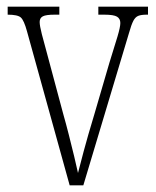

<svg xmlns="http://www.w3.org/2000/svg" viewBox="-20 -556 468 576"><path d="M61 -462Q52 -495 42.5 -503.5Q33 -512 3 -512V-536H158V-512H144Q118 -512 108.5 -507Q99 -502 99 -490Q99 -479 105.5 -453.5Q112 -428 118 -407L170 -213Q178 -185 186.5 -151.5Q195 -118 202.5 -87Q210 -56 214 -37Q219 -57 231 -102Q243 -147 263 -213L308 -367Q324 -418 332.5 -446.5Q341 -475 341 -487Q341 -500 331 -506Q321 -512 293 -512H275V-536H424V-512H420Q404 -512 395 -508.5Q386 -505 380 -493.5Q374 -482 367 -457L230 0H189Z"/></svg>

Font: Noto Serif Tamil ExtraCondensed ExtraLight
Style: Italic
Weight: 200
Width: 2
Italic angle: -12°
Designer: Indian Type Foundry, Tom Grace, and the Monotype Design Team
Foundry: Monotype Imaging Inc.
Version: Version 2.003; ttfautohint (v1.8.4.7-5d5b)